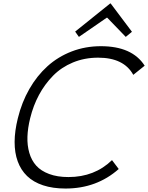

<svg xmlns="http://www.w3.org/2000/svg" viewBox="-20 -1089 863 1119"><path d="M823.2 -706.1 756.8 -652.8Q701.7 -752.9 551.8 -752.9Q472.7 -752.9 405 -724.9Q337.4 -696.8 289.1 -647.5Q240.7 -598.1 207.3 -535.9Q173.8 -473.6 155.8 -399.9Q141.6 -342.3 139.9 -292Q138.2 -241.7 150.9 -198Q163.6 -154.3 191.2 -123.5Q218.8 -92.8 266.4 -75Q314 -57.1 378.9 -57.1Q531.2 -57.1 632.8 -155.8L671.9 -104Q543.5 9.8 361.8 9.8Q287.6 9.8 231 -9Q174.3 -27.8 137.9 -63Q101.6 -98.1 83.3 -148.4Q64.9 -198.7 65.2 -262Q65.4 -325.2 84 -399.9Q106.9 -493.2 151.1 -570.3Q195.3 -647.5 256.6 -702.9Q317.9 -758.3 397.7 -789.1Q477.5 -819.8 567.9 -819.8Q750.5 -819.8 823.2 -706.1ZM625 -1068.8 749 -903.8 712.9 -874 605 -985.8H602.1L439.9 -874L418 -904.8L622.1 -1068.8Z"/></svg>

Font: Sinkin Sans 300 Light Italic
Style: Regular
Weight: 300
Italic angle: -112°
Designer: Keith Bates
Foundry: K-Type
Version: Sinkin Sans (version 1.0)  by Keith Bates   •   © 2014   www